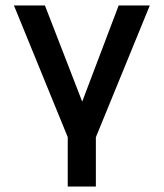

<svg xmlns="http://www.w3.org/2000/svg" viewBox="-20 -520 599 703"><path d="M31 -500H144.5L281 -148L414.5 -500H528.5L331 -17.5V163H228V-18Z"/></svg>

Font: Overused Grotesk Medium
Style: Regular
Weight: 525
Version: Version 0.004